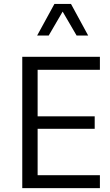

<svg xmlns="http://www.w3.org/2000/svg" viewBox="-20 -969 567 989"><path d="M494.6 -66.4V0H94.7V-676.3H494.6V-609.4H173.8V-369.6H467.8V-305.7H173.8V-66.4ZM434.1 -786.1H374.5L302.7 -909.2L231 -786.1H171.4L260.3 -948.7H345.7Z"/></svg>

Font: Estedad-FD Regular
Style: FD-Regular
Weight: 400
Designer: Amin Abedi
Version: Version 7.3